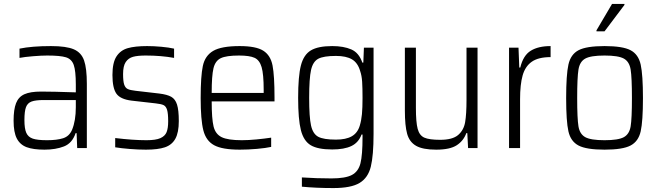

<svg xmlns="http://www.w3.org/2000/svg" viewBox="-20 -752 3345 975"><path d="M49 -139Q49 -196 61.5 -228Q74 -260 104 -273.5Q134 -287 189 -287Q247 -287 365 -283V-323Q365 -392 354.5 -422Q344 -452 315 -461Q286 -470 220 -470Q191 -470 148 -466.5Q105 -463 79 -458V-505Q142 -518 239 -518Q317 -518 355 -501.5Q393 -485 407 -445Q421 -405 421 -326V0H372L369 -76H364Q347 -25 305 -8.5Q263 8 206 8Q149 8 115.5 -4.5Q82 -17 65.5 -48.5Q49 -80 49 -139ZM346 -93Q365 -139 365 -208V-244H203Q161 -244 140.5 -236.5Q120 -229 112 -208Q104 -187 104 -142Q104 -99 113.5 -77.5Q123 -56 146.5 -48Q170 -40 219 -40Q269 -40 300.5 -50Q332 -60 346 -93Z M565 -4V-51Q656 -40 724 -40Q771 -40 794.5 -50.5Q818 -61 826 -81Q834 -101 834 -136Q834 -176 828.5 -194Q823 -212 811 -218Q799 -224 771 -227L648 -241Q591 -248 571 -276.5Q551 -305 551 -371Q551 -434 571.5 -465.5Q592 -497 629 -507.5Q666 -518 727 -518Q761 -518 799.5 -514.5Q838 -511 864 -505V-458Q798 -470 720 -470Q679 -470 655.5 -463.5Q632 -457 618.5 -437Q605 -417 605 -376Q605 -340 610.5 -323Q616 -306 628.5 -300Q641 -294 668 -291L789 -277Q829 -272 849.5 -260.5Q870 -249 879 -221Q888 -193 888 -137Q888 -79 870.5 -47.5Q853 -16 817.5 -4Q782 8 721 8Q683 8 639 4.5Q595 1 565 -4Z M1374 -237H1055Q1055 -149 1064.5 -110Q1074 -71 1105.5 -55.5Q1137 -40 1208 -40Q1241 -40 1282.5 -44Q1324 -48 1357 -53V-6Q1330 0 1285 4Q1240 8 1198 8Q1109 8 1067.5 -14.5Q1026 -37 1012.5 -90.5Q999 -144 999 -254Q999 -365 1010 -417Q1021 -469 1062.5 -493.5Q1104 -518 1197 -518Q1280 -518 1317 -494.5Q1354 -471 1364 -419.5Q1374 -368 1374 -256ZM1055 -280H1319V-296Q1319 -375 1308.5 -411Q1298 -447 1272.5 -458.5Q1247 -470 1194 -470Q1129 -470 1101 -456.5Q1073 -443 1064 -405Q1055 -367 1055 -280Z M1513 196V149Q1588 154 1663 154Q1734 154 1767 136.5Q1800 119 1810.5 77Q1821 35 1821 -55V-69H1816Q1801 -28 1764.5 -10.5Q1728 7 1667 7Q1594 7 1558 -14.5Q1522 -36 1508 -91Q1494 -146 1494 -255Q1494 -365 1508 -419.5Q1522 -474 1558.5 -496Q1595 -518 1667 -518Q1725 -518 1764 -501Q1803 -484 1820 -434H1825L1828 -510H1877V-73Q1877 38 1863 94.5Q1849 151 1806 177Q1763 203 1673 203Q1585 203 1513 196ZM1807 -114Q1815 -140 1818 -172.5Q1821 -205 1821 -255Q1821 -306 1819 -337Q1817 -368 1809 -391Q1797 -433 1767.5 -450.5Q1738 -468 1686 -468Q1623 -468 1596 -453.5Q1569 -439 1559.5 -396.5Q1550 -354 1550 -255Q1550 -157 1559.5 -114.5Q1569 -72 1596 -57.5Q1623 -43 1686 -43Q1737 -43 1766.5 -60Q1796 -77 1807 -114Z M2036 -190V-510H2092V-205Q2092 -131 2101 -97.5Q2110 -64 2135 -53Q2160 -42 2215 -42Q2278 -42 2306.5 -66.5Q2335 -91 2342 -131.5Q2349 -172 2349 -246V-510H2405V0H2357L2353 -76H2348Q2334 -37 2299.5 -14.5Q2265 8 2195 8Q2127 8 2093 -11.5Q2059 -31 2047.5 -72.5Q2036 -114 2036 -190Z M2613 -510 2617 -409H2622Q2637 -471 2675.5 -494.5Q2714 -518 2776 -518V-462Q2714 -462 2680.5 -438.5Q2647 -415 2634 -369Q2621 -323 2621 -248V0H2565V-510Z M2855 -254Q2855 -372 2866.5 -424Q2878 -476 2918 -497Q2958 -518 3050 -518Q3142 -518 3182 -497Q3222 -476 3233.5 -424Q3245 -372 3245 -254Q3245 -136 3233.5 -85Q3222 -34 3182 -13Q3142 8 3050 8Q2958 8 2918 -13Q2878 -34 2866.5 -85Q2855 -136 2855 -254ZM3189 -254Q3189 -358 3182.5 -398.5Q3176 -439 3148 -454.5Q3120 -470 3050 -470Q2980 -470 2952 -454.5Q2924 -439 2917.5 -398.5Q2911 -358 2911 -254Q2911 -150 2917.5 -110.5Q2924 -71 2952 -55.5Q2980 -40 3050 -40Q3120 -40 3148 -55.5Q3176 -71 3182.5 -110.5Q3189 -150 3189 -254ZM3009 -598 3088 -732H3151V-727L3050 -593H3009Z"/></svg>

Font: Saira SemiCondensed Light
Style: Regular
Weight: 300
Width: 4
Designer: Hector Gatti with collaboration of the Omnibus-Type team
Foundry: Omnibus-Type
Version: Version 0.072; ttfautohint (v1.8)